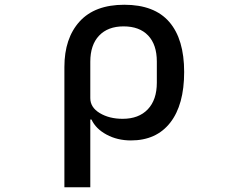

<svg xmlns="http://www.w3.org/2000/svg" viewBox="-20 -578 1040 808"><path d="M251 -296Q251 -417 315 -487.5Q379 -558 503 -558Q630 -558 692.5 -485.5Q755 -413 755 -275Q755 -137 696.5 -62Q638 13 531 13Q474 13 428.5 -11.5Q383 -36 365 -75H360V210H251ZM640 -230V-319Q640 -390 603.5 -428.5Q567 -467 500 -467Q434 -467 397 -428Q360 -389 360 -318V-165Q360 -126 400 -102Q440 -78 496 -78Q564 -78 602 -118Q640 -158 640 -230Z"/></svg>

Font: IBM Plex Sans JP Medium
Style: Regular
Weight: 500
Designer: Mike Abbink; Paul van der Laan; Pieter van Rosmalen; Wujin Sim; Yejin Wi; Jinhee Kim; Boomi Park; Yona Kim; Kichan Ma
Foundry: Sandoll Inc.
Version: Version 1.001